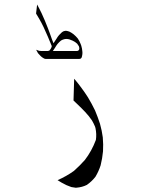

<svg xmlns="http://www.w3.org/2000/svg" viewBox="-20 -623 662 871"><path d="M322.3 228.5Q313.5 227.5 303.7 225.6Q292 221.7 281.2 216.8Q269.5 210.9 258.8 205.1Q250 199.2 241.2 194.3Q281.2 176.8 315.4 152.3Q341.8 128.9 365.2 102.5Q396.5 61.5 415 11.7Q418.9 -14.6 413.1 -42Q412.1 -45.9 411.1 -48.8Q405.3 -62.5 397.5 -76.2Q383.8 -96.7 366.2 -115.2Q349.6 -132.8 332 -149.4Q322.3 -158.2 313.5 -167L316.4 -265.6L319.3 -262.7Q335.9 -243.2 350.6 -222.7Q365.2 -203.1 378.9 -181.6Q396.5 -152.3 411.1 -122.1Q423.8 -91.8 433.6 -61.5Q442.4 -30.3 446.3 0Q449.2 32.2 447.3 63.5Q444.3 95.7 436.5 127Q427.7 154.3 413.1 178.7Q396.5 200.2 374 215.8Q352.5 226.6 326.2 228.5Q324.2 228.5 322.3 228.5ZM320.3 -391.6Q324.2 -391.6 329.1 -391.6Q332 -391.6 335 -393.6Q336.9 -394.5 337.9 -396.5Q339.8 -399.4 339.8 -402.3Q339.8 -408.2 337.9 -413.1Q334 -418.9 330.1 -424.8Q325.2 -428.7 320.3 -432.6Q315.4 -435.5 309.6 -438.5Q302.7 -441.4 294.9 -444.3Q288.1 -446.3 280.3 -446.3Q274.4 -446.3 268.6 -444.3Q261.7 -442.4 255.9 -438.5Q248 -431.6 241.2 -423.8Q234.4 -415 229.5 -406.2L219.7 -391.6ZM345.7 -423.8Q347.7 -419.9 348.6 -416Q352.5 -403.3 353.5 -390.6Q354.5 -382.8 353.5 -376Q352.5 -367.2 349.6 -360.4Q347.7 -358.4 344.7 -356.4Q341.8 -355.5 337.9 -355.5H188.5Q185.5 -355.5 182.6 -356.4Q179.7 -357.4 176.8 -359.4Q169.9 -363.3 164.1 -369.1Q158.2 -375 152.3 -381.8Q148.4 -389.6 144.5 -396.5L143.6 -397.5Q150.4 -394.5 157.2 -392.6Q162.1 -391.6 168 -391.6H187.5Q192.4 -391.6 197.3 -391.6Q201.2 -392.6 204.1 -393.6Q207 -397.5 210 -401.4Q211.9 -405.3 213.9 -409.2L214.8 -414.1L211.9 -420.9Q205.1 -438.5 197.3 -456.1Q187.5 -477.5 177.7 -500Q169.9 -516.6 158.2 -537.1Q149.4 -551.8 143.6 -561.5L148.4 -602.5Q153.3 -593.8 158.2 -584Q164.1 -573.2 168.9 -562.5Q176.8 -545.9 183.6 -529.3Q190.4 -511.7 197.3 -495.1Q201.2 -483.4 206.1 -471.7Q210.9 -458 215.8 -444.3L222.7 -426.8L236.3 -447.3Q241.2 -456.1 248 -463.9Q251 -467.8 254.9 -470.7Q259.8 -476.6 266.6 -480.5Q271.5 -482.4 278.3 -483.4Q278.3 -483.4 279.3 -483.4Q287.1 -482.4 294.9 -479.5Q304.7 -474.6 313.5 -467.8Q324.2 -459 333 -448.2Q340.8 -436.5 345.7 -423.8Z"/></svg>

Font: Thabit-Oblique
Style: Oblique
Weight: 500
Designer: Regenerated by Nadim Shaikli
Foundry: MAK Alagha
Version: 0.01